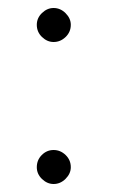

<svg xmlns="http://www.w3.org/2000/svg" viewBox="-20 -425 284 480"><path d="M157 -363Q157 -345 144 -332.5Q131 -320 114 -320Q98 -320 85 -332.5Q72 -345 72 -363Q72 -380 85 -392.5Q98 -405 114 -405Q131 -405 144 -392Q157 -379 157 -363ZM157 -7Q157 9 144 22Q131 35 114 35Q98 35 85 22.5Q72 10 72 -7Q72 -25 84.5 -37.5Q97 -50 114 -50Q131 -50 144 -37.5Q157 -25 157 -7Z"/></svg>

Font: GFS Neohellenic Rg
Style: Regular
Weight: 400
Designer: Takis Katsoulidis and George D. Matthiopoulos
Foundry: Takis Katsoulidis and George D. Matthiopoulos
Version: Version 1.0